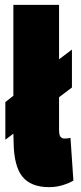

<svg xmlns="http://www.w3.org/2000/svg" viewBox="-20 -760 333 790"><path d="M182 10Q107 10 72 -33.5Q37 -77 36 -176L35 -210L2 -185V-340L35 -366V-740H223V-516L276 -556V-400L223 -360V-227Q223 -204 229 -197Q235 -190 245 -190Q250 -190 256.5 -190.5Q263 -191 270 -193L282 -17Q266 -7 239 1.5Q212 10 182 10Z"/></svg>

Font: Georama Condensed Black
Style: Regular
Weight: 900
Width: 3
Designer: Jean-Baptiste Levee
Foundry: Production Type
Version: Version 1.000